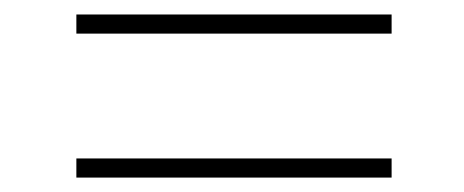

<svg xmlns="http://www.w3.org/2000/svg" viewBox="-20 -458 640 265"><path d="M520.5 -411.6H85.4V-438H520.5ZM520.5 -212.9H85.4V-239.3H520.5Z"/></svg>

Font: TypoPRO Roboto Mono
Style: Regular
Weight: 250
Designer: Google
Version: Version 2.000986; 2015; ttfautohint (v1.3)